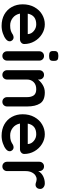

<svg xmlns="http://www.w3.org/2000/svg" viewBox="828 -1588 769 2466"><g transform="rotate(90 1213.0 -354.5)"><path d="M484 -226H154Q166 -167 209 -133.5Q252 -100 306 -100Q347 -100 370 -107.5Q393 -115 406.5 -123.5Q420 -132 425 -135Q443 -144 459 -144Q480 -144 495 -129Q510 -114 510 -94Q510 -67 482 -45Q454 -22 407 -6Q360 10 312 10Q228 10 165.5 -25Q103 -60 69 -121.5Q35 -183 35 -260Q35 -346 71 -411Q107 -476 166 -510.5Q225 -545 292 -545Q358 -545 416.5 -509Q475 -473 510 -412Q545 -351 545 -280Q544 -256 526 -241Q508 -226 484 -226ZM155 -326H417V-333Q413 -375 376 -405Q339 -435 292 -435Q176 -435 155 -326Z M698 0Q672 0 655 -17.5Q638 -35 638 -61V-474Q638 -500 655 -517.5Q672 -535 698 -535Q724 -535 741 -517.5Q758 -500 758 -474V-61Q758 -35 741 -17.5Q724 0 698 0ZM635 -650V-669Q635 -697 650 -708Q665 -719 698 -719Q733 -719 747 -708Q761 -697 761 -669V-650Q761 -621 746.5 -610.5Q732 -600 697 -600Q663 -600 649 -611Q635 -622 635 -650Z M1347 -317V-61Q1347 -35 1330 -17.5Q1313 0 1287 0Q1261 0 1244 -17.5Q1227 -35 1227 -61V-317Q1227 -372 1204 -403.5Q1181 -435 1125 -435Q1067 -435 1034 -401.5Q1001 -368 1001 -317V-61Q1001 -35 984 -17.5Q967 0 941 0Q915 0 898 -17.5Q881 -35 881 -61V-474Q881 -500 898 -517.5Q915 -535 941 -535Q967 -535 984 -517.5Q1001 -500 1001 -474V-457Q1028 -493 1071.5 -519Q1115 -545 1167 -545Q1269 -545 1308 -484.5Q1347 -424 1347 -317Z M1896 -226H1566Q1578 -167 1621 -133.5Q1664 -100 1718 -100Q1759 -100 1782 -107.5Q1805 -115 1818.5 -123.5Q1832 -132 1837 -135Q1855 -144 1871 -144Q1892 -144 1907 -129Q1922 -114 1922 -94Q1922 -67 1894 -45Q1866 -22 1819 -6Q1772 10 1724 10Q1640 10 1577.5 -25Q1515 -60 1481 -121.5Q1447 -183 1447 -260Q1447 -346 1483 -411Q1519 -476 1578 -510.5Q1637 -545 1704 -545Q1770 -545 1828.5 -509Q1887 -473 1922 -412Q1957 -351 1957 -280Q1956 -256 1938 -241Q1920 -226 1896 -226ZM1567 -326H1829V-333Q1825 -375 1788 -405Q1751 -435 1704 -435Q1588 -435 1567 -326Z M2406 -488Q2406 -457 2390 -441.5Q2374 -426 2352 -426Q2337 -426 2318 -433Q2315 -434 2304.5 -437Q2294 -440 2282 -440Q2256 -440 2232 -424Q2208 -408 2192.5 -375.5Q2177 -343 2177 -298V-61Q2177 -35 2160 -17.5Q2143 0 2117 0Q2091 0 2074 -17.5Q2057 -35 2057 -61V-474Q2057 -500 2074 -517.5Q2091 -535 2117 -535Q2143 -535 2160 -517.5Q2177 -500 2177 -474V-461Q2200 -502 2243 -523.5Q2286 -545 2335 -545Q2365 -545 2385.5 -528Q2406 -511 2406 -488Z"/></g></svg>

Font: Quicksand
Style: Bold
Weight: 700
Version: Version 3.000